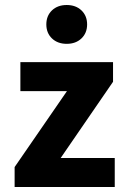

<svg xmlns="http://www.w3.org/2000/svg" viewBox="-20 -743 500 763"><path d="M61 -380.9V-496.1H429.2V-418L221.2 -115.2H436V0H38.1V-79.1L246.1 -380.9ZM303.7 -590.3Q281.2 -568.8 245.1 -568.8Q209 -568.8 186.5 -590.3Q164.1 -611.8 164.1 -646Q164.1 -680.2 186.5 -701.7Q209 -723.1 245.1 -723.1Q281.2 -723.1 303.7 -701.7Q326.2 -680.2 326.2 -646Q326.2 -611.8 303.7 -590.3Z"/></svg>

Font: SourceSansPro-Bold
Style: Bold
Weight: 700
Designer: Paul D. Hunt
Foundry: Adobe Systems Incorporated
Version: Version 1.050;PS Version 1.000;hotconv 1.0.70;makeotf.lib2.5